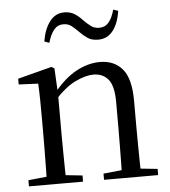

<svg xmlns="http://www.w3.org/2000/svg" viewBox="-54 -817 769 866"><g transform="rotate(-5 330.5 -384.0)"><path d="M42 0V-28L150 -39H183L287 -28V0ZM124 0Q125 -24 125.5 -65Q126 -106 126.5 -150.5Q127 -195 127 -229V-289Q127 -341 126.5 -381Q126 -421 124 -458L36 -462V-488L190 -528L203 -520L209 -403V-402V-229Q209 -195 209.5 -150.5Q210 -106 210.5 -65Q211 -24 212 0ZM382 0V-28L489 -39H522L627 -28V0ZM464 0Q465 -24 465.5 -64.5Q466 -105 466.5 -149.5Q467 -194 467 -229V-344Q467 -418 442.5 -447.5Q418 -477 375 -477Q341 -477 294 -455Q247 -433 192 -372L184 -406H194Q248 -473 302 -502Q356 -531 409 -531Q474 -531 511 -487.5Q548 -444 548 -342V-229Q548 -194 548.5 -149.5Q549 -105 549.5 -64.5Q550 -24 551 0ZM168 -645Q177 -700 202.5 -734Q228 -768 269 -768Q296 -768 315.5 -755.5Q335 -743 349 -727Q367 -709 382.5 -697Q398 -685 421 -685Q447 -685 463.5 -704.5Q480 -724 490 -761L512 -754Q504 -698 478.5 -665Q453 -632 411 -632Q383 -632 364.5 -644Q346 -656 332 -671Q315 -688 299 -701.5Q283 -715 260 -715Q234 -715 217.5 -695Q201 -675 190 -637Z"/></g></svg>

Font: Noto Serif JP ExtraLight
Style: Regular
Weight: 400
Version: Version 2.003-H1;hotconv 1.1.1;makeotfexe 2.6.0